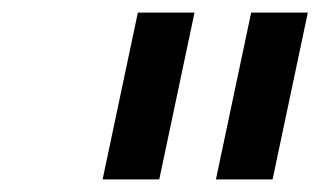

<svg xmlns="http://www.w3.org/2000/svg" viewBox="-20 -765 509 305"><path d="M143 -480 199 -745H289L233 -480ZM323 -480 379 -745H469L413 -480Z"/></svg>

Font: Plus Jakarta Display
Style: Italic
Weight: 400
Italic angle: -12°
Designer: Gumpita Rahayu
Foundry: Tokotype Studio
Version: Version 1.000